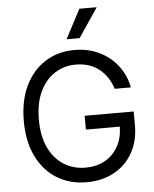

<svg xmlns="http://www.w3.org/2000/svg" viewBox="-63 -1018 869 1080"><g transform="rotate(-5 371.5 -478.0)"><path d="M585.2 -500Q562.1 -571.7 509.4 -613.3Q456.7 -654.8 377.8 -654.8Q313.2 -654.8 260.3 -621.4Q207.4 -588.1 176.1 -523.1Q144.9 -458.1 144.9 -363.6Q144.9 -269.2 176.5 -204.2Q208.1 -139.2 262.1 -105.8Q316.1 -72.4 383.5 -72.4Q445 -72.4 492.4 -98.5Q539.8 -124.6 566.8 -172.4Q593.8 -220.2 595.2 -285.5H403.4V-363.6H680.4V-285.5Q680.4 -195.7 642.2 -129.3Q604 -62.9 537.1 -26.5Q470.2 9.9 383.5 9.9Q286.9 9.9 214 -35.5Q141 -81 100.3 -164.8Q59.7 -248.6 59.7 -363.6Q59.7 -478.7 100.3 -562.5Q141 -646.3 212.9 -691.8Q284.8 -737.2 377.8 -737.2Q454.5 -737.2 517 -707.2Q579.5 -677.2 621.1 -623.8Q662.6 -570.3 676.1 -500ZM339.5 -801.1 426.1 -965.9H524.1L413.4 -801.1Z"/></g></svg>

Font: Inter Alia
Style: Regular
Weight: 400
Designer: Rasmus Andersson (Latin, Greek, Cyrillic etc.) and Evan from Shavian.info (Shavian, old style figures)
Foundry: Shavian.info
Version: Version 0.001;git-37ab20767